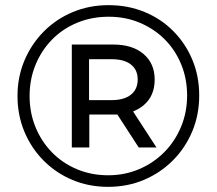

<svg xmlns="http://www.w3.org/2000/svg" viewBox="-20 -723 842 746"><path d="M400 3Q325 3 261 -24Q197 -51 149 -99.5Q101 -148 74.5 -212Q48 -276 48 -350Q48 -424 75 -488Q102 -552 150 -600.5Q198 -649 262.5 -676Q327 -703 402 -703Q477 -703 541.5 -676.5Q606 -650 653.5 -602Q701 -554 727.5 -490.5Q754 -427 754 -352Q754 -277 727 -212.5Q700 -148 651.5 -99.5Q603 -51 539 -24Q475 3 400 3ZM400 -42Q465 -42 521 -66Q577 -90 618.5 -132Q660 -174 683.5 -230.5Q707 -287 707 -352Q707 -417 684 -473Q661 -529 620 -570Q579 -611 523.5 -634.5Q468 -658 402 -658Q336 -658 279.5 -634.5Q223 -611 182 -569Q141 -527 118 -471Q95 -415 95 -350Q95 -285 118 -229Q141 -173 182 -131Q223 -89 279 -65.5Q335 -42 400 -42ZM519 -150 436 -278Q427 -278 419 -278H327V-150H259V-550H419Q495 -550 538 -513Q581 -476 581 -414Q581 -350 538 -314Q520 -299 497 -290L588 -150ZM326 -334H414Q462 -334 488.5 -355Q515 -376 515 -414Q515 -452 488.5 -472.5Q462 -493 414 -493H326Z"/></svg>

Font: Montserrat Z Med
Style: Regular
Weight: 500
Designer: Julieta Ulanovsky
Foundry: Julieta Ulanovsky
Version: Version 8.000